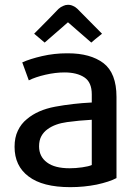

<svg xmlns="http://www.w3.org/2000/svg" viewBox="-20 -773 575 804"><path d="M467.8 -27.3Q467.8 -112.3 467.8 -367.2Q467.8 -466.8 413.1 -508.8Q358.4 -549.8 264.6 -549.8Q264.6 -549.8 263.7 -549.8Q262.7 -549.8 260.7 -549.8Q207 -549.8 156.2 -538.1Q105.5 -526.4 73.2 -511.7Q82 -487.3 100.6 -436.5Q127.9 -450.2 169.9 -460Q211.9 -469.7 250 -469.7Q301.8 -469.7 333 -449.2Q364.3 -428.7 364.3 -377.9Q364.3 -366.2 364.3 -343.8Q284.2 -339.8 210.9 -326.2Q137.7 -312.5 92.8 -274.4Q68.4 -254.9 54.7 -225.6Q41 -197.3 41 -158.2Q41 -78.1 99.6 -34.2Q158.2 10.7 274.4 10.7Q331.1 10.7 384.8 0Q438.5 -11.7 467.8 -27.3ZM364.3 -82Q351.6 -76.2 324.2 -72.3Q296.9 -68.4 271.5 -68.4Q209 -68.4 176.8 -92.8Q143.6 -117.2 143.6 -160.2Q143.6 -185.5 153.3 -203.1Q163.1 -220.7 179.7 -232.4Q210.9 -254.9 260.7 -261.7Q310.5 -268.6 364.3 -271.5Q364.3 -208 364.3 -82ZM407.2 -631.8Q381.8 -658.2 304.7 -735.4Q295.9 -744.1 286.1 -748Q276.4 -752.9 264.6 -752.9Q253.9 -752.9 244.1 -748Q234.4 -744.1 224.6 -735.4Q191.4 -700.2 123 -631.8Q133.8 -623 167 -594.7Q191.4 -616.2 264.6 -679.7Q289.1 -659.2 362.3 -594.7Q373 -604.5 407.2 -631.8Z"/></svg>

Font: DaxlinePro-Medium
Style: Medium
Weight: 400
Designer: Hans Reichel
Version: Version 7.502; 2006